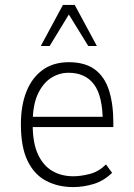

<svg xmlns="http://www.w3.org/2000/svg" viewBox="-20 -753 547 781"><path d="M278 8Q216 8 167.5 -17.5Q119 -43 92 -99Q65 -155 65 -247Q65 -324 87.5 -380.5Q110 -437 153.5 -468.5Q197 -500 260 -500Q325 -500 365 -471Q405 -442 423 -386.5Q441 -331 441 -254V-236H97V-278H418L398 -256Q398 -362 362.5 -409.5Q327 -457 259 -457Q220 -457 187 -435.5Q154 -414 133.5 -369.5Q113 -325 113 -253V-246Q113 -171 134.5 -125Q156 -79 193 -57.5Q230 -36 278 -36Q309 -36 345.5 -45.5Q382 -55 411 -84L436 -50Q402 -17 360.5 -4.5Q319 8 278 8ZM146 -566 236 -733H284L374 -566H339L260 -694L182 -566Z"/></svg>

Font: Nunito Sans 7pt Condensed ExtraLight
Style: Regular
Weight: 250
Width: 3
Designer: Vernon Adams
Foundry: Vernon Adams
Version: Version 3.101;gftools[0.9.27]